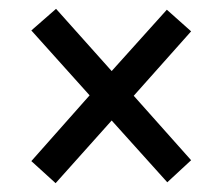

<svg xmlns="http://www.w3.org/2000/svg" viewBox="-20 -576 508 435"><path d="M106 -161 233 -303 359 -163 413 -213 283 -359 413 -505 358 -554 233 -415 107 -556 51 -507 183 -360 51 -211Z"/></svg>

Font: Noto Serif Georgian Condensed Black
Style: Regular
Weight: 900
Width: 3
Designer: Monotype Design Team, Akaki Razmadze
Foundry: Google LLC
Version: Version 2.003